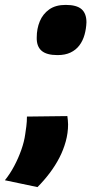

<svg xmlns="http://www.w3.org/2000/svg" viewBox="-98 -576 373 784"><path d="M12 -100 177 -102Q178 -94 179 -85.5Q180 -77 180 -68Q180 -33 170.5 1.5Q161 36 144.5 68Q128 100 105 130.5Q82 161 55 188L-78 160Q-57 134 -40 102Q-23 70 -11 36Q1 2 5 -28Q7 -41 9.5 -60Q12 -79 12 -100ZM52 -423Q52 -459 64.5 -489Q77 -519 103 -537.5Q129 -556 170 -556Q215 -556 235 -538.5Q255 -521 255 -485Q254 -458 247 -433.5Q240 -409 226 -390.5Q212 -372 190 -361.5Q168 -351 137 -351Q92 -351 71.5 -369Q51 -387 52 -423Z"/></svg>

Font: Georama ExtraCondensed Thin ExtraBold
Style: Italic
Weight: 800
Italic angle: -9°
Version: Version 1.001